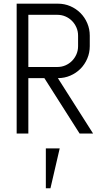

<svg xmlns="http://www.w3.org/2000/svg" viewBox="-20 -720 562 1035"><path d="M409.2 0 219.2 -298.8H132.8V0H69.8V-700.2H292Q327.6 -700.2 358.9 -686.8Q390.1 -673.3 413.6 -649.9Q437 -626.5 450.4 -595Q463.9 -563.5 463.9 -527.8V-471.2Q463.9 -435.5 450.4 -404.1Q437 -372.6 413.6 -349.1Q390.1 -325.7 358.9 -312.3Q327.6 -298.8 292 -298.8L481.9 0ZM400.9 -527.8Q400.9 -551.3 392.1 -571.5Q383.3 -591.8 368.2 -607.2Q353 -622.6 332.8 -631.3Q312.5 -640.1 289.1 -640.1H132.8V-358.9H289.1Q312.5 -358.9 332.8 -367.7Q353 -376.5 368.2 -391.8Q383.3 -407.2 392.1 -427.5Q400.9 -447.8 400.9 -471.2ZM252 294.9H227.1V80.1H301.8Z"/></svg>

Font: Abel
Style: Regular
Weight: 400
Designer: Matthew Desmond
Foundry: Matthew Desmond
Version: Version 1.002